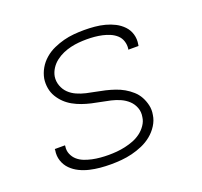

<svg xmlns="http://www.w3.org/2000/svg" viewBox="-99 -640 798 760"><g transform="rotate(-20 300.0 -260.0)"><path d="M246 8Q223 8 201 6Q179 4 157.5 -1Q136 -6 116.5 -15.5Q97 -25 82 -40Q67 -55 60 -76Q53 -97 57 -120V-125H100V-122Q97 -104 103.5 -88.5Q110 -73 122 -62.5Q134 -52 149.5 -46Q165 -40 181.5 -36.5Q198 -33 215.5 -31.5Q233 -30 250 -30Q267 -30 284.5 -31.5Q302 -33 320 -37Q338 -41 355 -47.5Q372 -54 387 -65Q402 -76 413 -92Q424 -108 426 -125Q430 -146 423 -164.5Q416 -183 402 -196Q388 -209 370 -217Q352 -225 332.5 -229.5Q313 -234 293.5 -237.5Q274 -241 254.5 -245.5Q235 -250 216.5 -256.5Q198 -263 181 -272.5Q164 -282 150.5 -295Q137 -308 127 -324.5Q117 -341 113.5 -361Q110 -381 113 -401Q117 -423 128.5 -443Q140 -463 158 -478.5Q176 -494 197.5 -503.5Q219 -513 240 -518.5Q261 -524 283 -526Q305 -528 327 -528Q349 -528 371 -526Q393 -524 414 -518.5Q435 -513 453.5 -503.5Q472 -494 486.5 -479Q501 -464 507 -443.5Q513 -423 509 -401L508 -395H465L466 -399Q468 -415 463 -430.5Q458 -446 446.5 -456.5Q435 -467 420 -473.5Q405 -480 389 -483.5Q373 -487 357 -488.5Q341 -490 324 -490Q307 -490 290 -488.5Q273 -487 256 -483Q239 -479 223 -472Q207 -465 192.5 -454Q178 -443 168 -427.5Q158 -412 155 -395Q152 -375 159 -356Q166 -337 179.5 -324Q193 -311 211 -303Q229 -295 248.5 -290.5Q268 -286 287.5 -282.5Q307 -279 326 -274.5Q345 -270 364 -263.5Q383 -257 399.5 -247.5Q416 -238 430.5 -225Q445 -212 454 -195.5Q463 -179 467.5 -159.5Q472 -140 468 -119Q465 -97 452 -76.5Q439 -56 420.5 -41Q402 -26 380 -16.5Q358 -7 335.5 -1.5Q313 4 290.5 6Q268 8 246 8Z"/></g></svg>

Font: Iosevka Aile Extralight
Style: Italic
Weight: 200
Italic angle: -9°
Designer: Belleve Invis
Foundry: Belleve Invis
Version: Version 31.1.0; ttfautohint (v1.8.4)